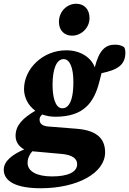

<svg xmlns="http://www.w3.org/2000/svg" viewBox="-51 -771 688 1023"><path d="M281 -194C241 -194 229 -261 229 -319C229 -403 250 -456 288 -456C321 -456 340 -411 340 -334C340 -219 308 -194 281 -194ZM333 -581C382 -581 426 -622 426 -675C426 -721 398 -751 355 -751C307 -751 263 -711 263 -654C263 -607 294 -581 333 -581ZM77 -296C77 -255 97 -210 137 -181C72 -142 32 -105 32 -47C32 -14 51 11 78 25C20 50 -31 85 -31 133C-31 197 38 232 166 232C361 232 509 151 509 41C509 -25 474 -76 357 -85L206 -97C169 -100 160 -117 160 -133C160 -142 161 -149 174 -161C194 -154 217 -149 244 -149C398 -149 451 -227 479 -338C483 -353 486 -367 490 -381C576 -399 617 -425 617 -491C617 -505 614 -513 610 -520C596 -529 582 -533 561 -533C511 -533 477 -504 454 -412C437 -460 383 -503 302 -503C177 -503 77 -405 77 -296ZM96 97C96 73 106 52 121 35L276 49C332 54 360 72 360 104C360 145 313 169 226 169C145 169 96 142 96 97Z"/></svg>

Font: Source Serif Pro Black
Style: Italic
Weight: 900
Italic angle: -12°
Designer: Frank Grießhammer
Foundry: Adobe Systems Incorporated
Version: Version 3.001;hotconv 1.0.111;makeotfexe 2.5.65597